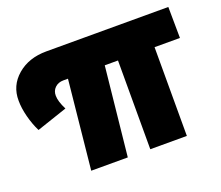

<svg xmlns="http://www.w3.org/2000/svg" viewBox="-115 -681 942 819"><g transform="rotate(-20 356.0 -272.0)"><path d="M719.2 -402.8H604V0H438V-402.8H377.9L335.9 0H169.9L210.9 -402.8H189.9Q166.5 -402.8 151.6 -388.4Q136.7 -374 137.2 -352.1Q137.2 -326.2 157.2 -287.1L18.1 -240.2Q1.5 -273.4 -8.8 -313.2Q-19 -353 -19 -386.2Q-20 -454.6 32 -499.3Q84 -543.9 164.1 -543.9H717.8Z"/></g></svg>

Font: Montserrat-Arabic ExtraBold
Style: Regular
Weight: 800
Designer: Mohamed Gaber
Foundry: Kief Type Foundry
Version: Version 5.008;PS 005.008;hotconv 1.0.88;makeotf.lib2.5.64775